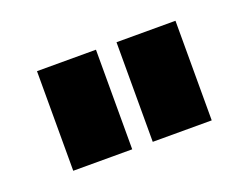

<svg xmlns="http://www.w3.org/2000/svg" viewBox="-52 -818 534 413"><g transform="rotate(-20 215.5 -612.0)"><path d="M192 -726H57V-498H192ZM374 -726H239V-498H374Z"/></g></svg>

Font: RT Raleway ExtraBold
Style: Regular
Weight: 400
Designer: Matt McInerney, Pablo Impallari, Rodrigo Fuenzalida — Edited by Milan Moffatt in April 2016
Foundry: Matt McInerney, Pablo Impallari, Rodrigo Fuenzalida — Edited by Milan Moffatt in April 2016
Version: Version 3.001